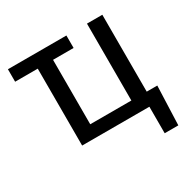

<svg xmlns="http://www.w3.org/2000/svg" viewBox="-154 -677 977 983"><g transform="rotate(-30 335.0 -185.5)"><path d="M148.9 -454.6H15.1V-528.3H360.8V-454.6H239.3V-73.7H482.4V-528.3H573.2V-73.7H635.7L627 156.7H546.4V0H148.9Z"/></g></svg>

Font: SteelSelectRoboto
Style: Roboto-Regular
Weight: 400
Designer: Google
Version: Version 2.137; 2017